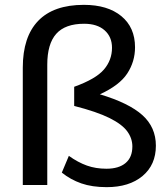

<svg xmlns="http://www.w3.org/2000/svg" viewBox="-20 -763 692 792"><path d="M74 0V-484Q74 -611 137.5 -677Q201 -743 326 -743Q424 -743 480.5 -696.5Q537 -650 537 -568Q537 -509 505 -460Q473 -411 392 -374Q512 -338 567.5 -288Q623 -238 623 -162Q623 -83 568 -37Q513 9 420 9Q360 9 315.5 -6.5Q271 -22 235 -51L264 -120Q302 -93 338.5 -80Q375 -67 419 -67Q470 -67 498 -90.5Q526 -114 526 -159Q526 -192 505 -221Q484 -250 432 -276Q380 -302 286 -326V-405Q375 -437 408.5 -476Q442 -515 442 -566Q442 -611 411.5 -638Q381 -665 327 -665Q249 -665 212 -623.5Q175 -582 175 -496V0Z"/></svg>

Font: Mulish SemiBold
Style: Regular
Weight: 600
Designer: Vernon Adams
Foundry: Vernon Adams
Version: Version 3.603; ttfautohint (v1.8.3)